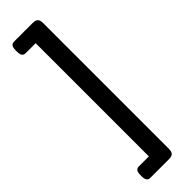

<svg xmlns="http://www.w3.org/2000/svg" viewBox="-306 -766 903 903"><g transform="rotate(-45 145.5 -315.0)"><path d="M178.2 -768.1Q196.3 -768.1 204.1 -760Q211.9 -752 211.9 -733.9V104Q211.9 122.1 204.1 130.1Q196.3 138.2 178.2 138.2H54.2Q41.5 138.2 35.6 130.1Q29.8 122.1 29.8 104V95.2Q29.8 77.6 35.6 69.8Q41.5 62 54.2 62H120.1V-690.9H54.2Q41.5 -690.9 35.6 -699Q29.8 -707 29.8 -725.1V-733.9Q29.8 -752 35.6 -760Q41.5 -768.1 54.2 -768.1Z"/></g></svg>

Font: Asap Symbol
Style: Regular
Weight: 900
Designer: Tania Quindós, Elena González Miranda, Marcela Romero, Pablo Cosgaya
Foundry: Omnibus-Type
Version: Version 1.000;PS 001.000;hotconv 1.0.70;makeotf.lib2.5.58329